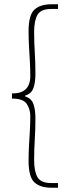

<svg xmlns="http://www.w3.org/2000/svg" viewBox="-20 -728 310 900"><path d="M222 152Q168 152 141 126.5Q114 101 114 26Q114 -11 116 -46Q118 -81 120 -115Q122 -149 122 -184Q122 -216 105.5 -241Q89 -266 36 -266V-290Q71 -290 89.5 -301.5Q108 -313 115 -331.5Q122 -350 122 -370Q122 -406 120 -440.5Q118 -475 116 -510Q114 -545 114 -582Q114 -657 141 -682.5Q168 -708 222 -708H252V-686H220Q172 -686 156 -659Q140 -632 140 -578Q140 -529 143 -483.5Q146 -438 146 -382Q146 -340 136.5 -314.5Q127 -289 98 -280V-276Q127 -267 136.5 -241Q146 -215 146 -174Q146 -119 143 -73.5Q140 -28 140 22Q140 76 156 103Q172 130 220 130H252V152Z"/></svg>

Font: Source Sans 3 VF
Style: Regular
Weight: 200
Designer: Paul D. Hunt
Foundry: Adobe
Version: Version 3.046;hotconv 1.0.118;makeotfexe 2.5.65603